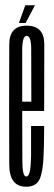

<svg xmlns="http://www.w3.org/2000/svg" viewBox="-20 -703 205 726"><path d="M79 3V-35.5Q64 -35.5 64.5 -101Q64 -166 64 -302Q64 -461.5 64 -514.5Q64.5 -567.5 80.5 -567.5Q98.5 -567.5 98 -515Q98 -463.5 98.5 -318.5H57.5V-283.5H147Q147 -293 147 -301.5Q147 -466 147.5 -536.5Q147 -606 80.5 -606Q15 -606 15 -534.5Q14.5 -462.5 14.5 -302Q14.5 -168 15 -82Q14.5 3 79 3ZM79 -35.5V3Q110.5 3 125 -17Q139 -37 143.5 -92Q147 -146.5 147 -226.5H97.5Q97.5 -166.5 97.5 -116Q96.5 -65.5 91.5 -50Q87 -35.5 79 -35.5ZM51.5 -616H77L112 -683H75.5Z"/></svg>

Font: Anybody UltraCondensed Light
Style: Regular
Weight: 300
Width: 1
Version: Version 1.113;gftools[0.9.25]